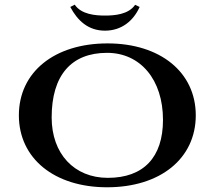

<svg xmlns="http://www.w3.org/2000/svg" viewBox="-20 -789 910 814"><path d="M278 -759.5C308.9 -701.3 354.1 -659 425 -659C495 -659 545.5 -700.2 572 -759.5L552.9 -768.6C524.5 -727.3 465.1 -723 425 -723C384.8 -723 324.9 -727.6 296.8 -769.2ZM60 -300C60 -117 210.8 5 434 5C659.9 5 810 -117 810 -300C810 -483 659.2 -605 436 -605C210.1 -605 60 -483 60 -300ZM199 -291C199 -469.2 281.6 -565 434 -565C575.8 -565 671 -450.5 671 -281C671 -121.8 588.6 -35 437 -35C294.5 -35 199 -137.3 199 -291Z"/></svg>

Font: Prida01
Style: Black
Weight: 900
Designer: gluk
Foundry: gluk
Version: Version 00.072